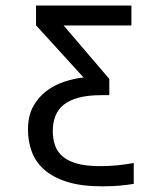

<svg xmlns="http://www.w3.org/2000/svg" viewBox="-20 -509 590 687"><path d="M80.1 -44.9Q80.1 -93.8 98.4 -127.4Q116.7 -161.1 145.8 -183.1Q174.8 -205.1 210 -216.6Q245.1 -228 278.8 -231.9L108.9 -418.5V-489.3H450.2V-418H207.5L371.1 -226.6V-168.5H343.8Q295.4 -168.5 262 -159.7Q228.5 -150.9 208 -134.3Q187.5 -117.7 178.2 -93.8Q168.9 -69.8 168.9 -40Q168.9 -11.2 177.2 12Q185.5 35.2 205.1 51.5Q224.6 67.9 257.1 76.7Q289.6 85.4 337.4 85.4Q372.6 85.4 400.4 82.5Q428.2 79.6 458.5 74.2V148.9Q445.3 150.9 433.1 152.6Q420.9 154.3 407.7 155.3Q394.5 156.2 379.4 157Q364.3 157.7 345.2 157.7Q271.5 157.7 220.7 141.8Q169.9 126 138.7 98.4Q107.4 70.8 93.8 33.9Q80.1 -2.9 80.1 -44.9Z"/></svg>

Font: Code New Roman
Style: Regular
Weight: 400
Monospace: yes
Designer: Sam Radian
Foundry: Code New Roman
Version: Version 2.00 November 29, 2014